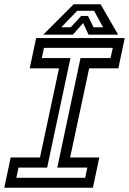

<svg xmlns="http://www.w3.org/2000/svg" viewBox="-37 -878 604 898"><path d="M-17 0 13 -141.5H150L239 -558.5H102L132 -700H546.5L516.5 -558.5H380L291 -141.5H427.5L397.5 0ZM39.5 -46.5H361.5L371.5 -94H231L339.5 -606.5H480L490.5 -654H168.5L158.5 -606.5H292.5L183.5 -94H49.5ZM307.5 -858H433.5L515.5 -716H377L352 -770L304 -716H165.5ZM324 -827.5 249.5 -750.5H294L342.5 -803.5H374.5L400.5 -750.5H445L403 -827.5Z"/></svg>

Font: Tourney Thin Medium
Style: Italic
Weight: 500
Italic angle: -12°
Version: Version 1.015